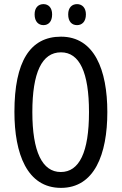

<svg xmlns="http://www.w3.org/2000/svg" viewBox="-20 -902 590 932"><path d="M148 -832C148 -797 167 -780 191 -780C215 -780 233 -797 233 -832C233 -865 215 -882 191 -882C167 -882 148 -866 148 -832ZM311 -832C311 -797 329 -780 354 -780C378 -780 397 -797 397 -832C397 -865 378 -882 354 -882C330 -882 311 -866 311 -832ZM501 -358C501 -563 438 -724 276 -724C126 -724 50 -603 50 -359C50 -156 111 10 276 10C438 10 501 -152 501 -358ZM137 -358C137 -549 183 -648 276 -648C366 -648 412 -551 412 -358C412 -163 365 -67 275 -67C185 -67 137 -166 137 -358Z"/></svg>

Font: Noto Sans UI Condensed
Style: Regular
Weight: 400
Width: 3
Designer: Monotype Design Team
Foundry: Monotype Imaging Inc.
Version: Version 1.901